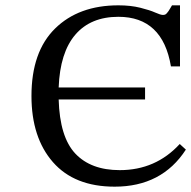

<svg xmlns="http://www.w3.org/2000/svg" viewBox="-20 -689 717 720"><path d="M654 -149 677 -128Q587 11 410 11Q259 11 178.5 -81Q98 -173 98 -329Q98 -495 186.5 -582Q275 -669 424 -669Q470 -669 506 -660Q542 -651 562 -642Q582 -633 591 -633Q596 -633 599.5 -634.5Q603 -636 606.5 -640.5Q610 -645 612 -647.5Q614 -650 618.5 -658Q623 -666 625 -669H655V-440H621Q590 -626 424 -626Q320 -626 262.5 -559Q205 -492 200 -361H524V-316H200Q204 -175 262.5 -113Q321 -51 429 -51Q564 -51 654 -149Z"/></svg>

Font: myMathFont
Style: Regular
Weight: 400
Designer: Ross Mills, John Hudson & Paul Hanslow, Tiro Typeworks Ltd; with prior portions MicroPress Inc., and Coen Hoffman. Math 
Foundry: Tiro Typeworks Ltd
Version: Version 2.13 b171